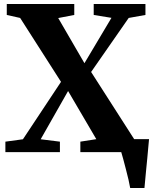

<svg xmlns="http://www.w3.org/2000/svg" viewBox="-20 -763 768 963"><path d="M633 180Q630.5 164 624.5 138.2Q618.5 112.5 611.2 84.8Q604 57 597.8 33.8Q591.5 10.5 588 -0.5L556 -65H727.5Q726 -50 723.8 -24.8Q721.5 0.5 718.8 30.2Q716 60 713 89.2Q710 118.5 708 142.5Q706 166.5 704.5 180ZM95 -64.5 286 -352.5 81 -673 14 -688V-743H352.5V-688L272 -672.5L403.5 -446L539 -673.5L450 -688V-743H709.5V-688L625.5 -673L437 -402L653 -65L720.5 -52.5V0H383V-52.5L463 -65L321.5 -306.5L184 -64.5L280.5 -52.5V0H7V-52.5Z"/></svg>

Font: Merriweather 48pt ExtraBold
Style: Regular
Weight: 800
Version: Version 2.100